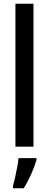

<svg xmlns="http://www.w3.org/2000/svg" viewBox="-20 -780 260 1021"><path d="M158 0H62V-760H158ZM174 71Q163 108 144.5 149Q126 190 106 221H49V209Q54 192 60 164.5Q66 137 71.5 109Q77 81 78 61H174Z"/></svg>

Font: Noto Sans Khmer UI ExtraCondensed Medium
Style: Regular
Weight: 500
Width: 2
Designer: Danh Hong and the Monotype Design Team
Foundry: Monotype Imaging Inc.
Version: Version 2.002; ttfautohint (v1.8.4.7-5d5b)